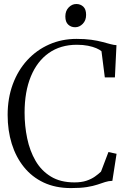

<svg xmlns="http://www.w3.org/2000/svg" viewBox="-20 -950 661 980"><path d="M342 10Q263.5 10 203.2 -18.2Q143 -46.5 102 -97.5Q61 -148.5 40 -216.2Q19 -284 19 -363.5Q19 -448.5 45.2 -519.8Q71.5 -591 119 -642.8Q166.5 -694.5 230.8 -723Q295 -751.5 371 -751.5Q413.5 -751.5 445.8 -747Q478 -742.5 502 -736Q526 -729.5 543.8 -724.8Q561.5 -720 574.5 -719.5L566.5 -555H515L498 -688.5Q489 -696.5 471.5 -704Q454 -711.5 429 -716.5Q404 -721.5 372.5 -721.5Q289 -721.5 229.2 -679.5Q169.5 -637.5 137.5 -559.8Q105.5 -482 105.5 -375Q105.5 -307.5 118.8 -243.8Q132 -180 161.5 -129.2Q191 -78.5 239.8 -48.8Q288.5 -19 360 -19Q395.5 -19 421 -27.5Q446.5 -36 464.5 -48.8Q482.5 -61.5 495.5 -74L533.5 -174L575 -165L553.5 -27Q534 -26.5 516.5 -20.8Q499 -15 477.5 -7.8Q456 -0.5 423.5 4.8Q391 10 342 10ZM363 -811Q342.5 -811 328 -824.5Q313.5 -838 313.5 -866Q313.5 -894.5 330.5 -912Q347.5 -929.5 369 -929.5H370Q390.5 -929.5 405 -916.2Q419.5 -903 419.5 -874Q419.5 -846 402.5 -828.5Q385.5 -811 364 -811Z"/></svg>

Font: Merriweather 120pt Light
Style: Regular
Weight: 300
Version: Version 2.100